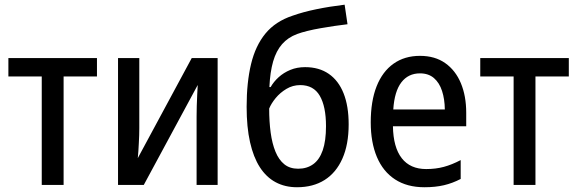

<svg xmlns="http://www.w3.org/2000/svg" viewBox="-20 -785 2451 815"><path d="M391.6 -460.4H250V0H157.2V-460.4H15.6V-538.6H391.6Z M571.3 -538.6V-241.2Q571.3 -227.5 570.8 -211.2Q570.3 -194.8 569.3 -177.7Q568.4 -160.6 567.4 -144Q566.4 -127.4 564.9 -113.8L793.9 -538.6H903.8V0H814.5V-291Q814.5 -311 815.2 -335.2Q815.9 -359.4 817.1 -382.8Q818.4 -406.2 819.3 -424.3L590.3 0H481V-538.6Z M1026.9 -331.5Q1026.9 -435.1 1045.7 -513.2Q1064.5 -591.3 1106.9 -642.8Q1149.4 -694.3 1221.7 -718.3Q1267.1 -734.4 1322.8 -745.8Q1378.4 -757.3 1442.9 -765.1L1455.1 -682.1Q1429.2 -679.2 1399.9 -674.8Q1370.6 -670.4 1341.1 -665.3Q1311.5 -660.2 1285.6 -653.8Q1259.8 -647.5 1241.2 -640.6Q1202.1 -626 1177.2 -597.4Q1152.3 -568.8 1139.4 -524.2Q1126.5 -479.5 1123.5 -415.5H1128.9Q1141.6 -438 1162.8 -457.3Q1184.1 -476.6 1212.4 -488.3Q1240.7 -500 1274.9 -500Q1334.5 -500 1375.7 -471.4Q1417 -442.9 1438.5 -388.7Q1460 -334.5 1460 -257.3Q1460 -171.4 1433.3 -111.6Q1406.7 -51.8 1357.9 -21Q1309.1 9.8 1240.7 9.8Q1189.9 9.8 1150.1 -11.5Q1110.4 -32.7 1083 -75.2Q1055.7 -117.7 1041.3 -181.6Q1026.9 -245.6 1026.9 -331.5ZM1245.6 -68.8Q1282.7 -68.8 1309.3 -87.9Q1335.9 -106.9 1349.9 -147Q1363.8 -187 1363.8 -249.5Q1363.8 -333 1337.4 -378.4Q1311 -423.8 1254.4 -423.8Q1222.7 -423.8 1195.8 -407.7Q1168.9 -391.6 1150.1 -368.7Q1131.3 -345.7 1122.6 -324.2Q1122.6 -269 1128.9 -222.2Q1135.3 -175.3 1149.4 -140.9Q1163.6 -106.4 1187 -87.6Q1210.4 -68.8 1245.6 -68.8Z M1762.7 -547.9Q1826.2 -547.9 1869.9 -517.1Q1913.6 -486.3 1936.3 -431.9Q1959 -377.4 1959 -306.2V-249H1647.9Q1649.4 -159.7 1685.3 -113.5Q1721.2 -67.4 1789.1 -67.4Q1829.6 -67.4 1864 -76.7Q1898.4 -85.9 1935.5 -105.5V-25.4Q1900.9 -7.3 1864.5 1.2Q1828.1 9.8 1781.7 9.8Q1708 9.8 1657 -23.4Q1606 -56.6 1579.8 -118.7Q1553.7 -180.7 1553.7 -265.6Q1553.7 -355.5 1578.6 -418.5Q1603.5 -481.4 1650.4 -514.6Q1697.3 -547.9 1762.7 -547.9ZM1762.7 -473.6Q1712.9 -473.6 1683.6 -435.3Q1654.3 -397 1649.4 -320.3H1868.2Q1867.7 -364.3 1856.4 -398.9Q1845.2 -433.6 1822 -453.6Q1798.8 -473.6 1762.7 -473.6Z M2394.5 -460.4H2252.9V0H2160.2V-460.4H2018.6V-538.6H2394.5Z"/></svg>

Font: Open Sans SemiCondensed Medium
Style: Regular
Weight: 500
Width: 4
Designer: Monotype Design Team
Foundry: Monotype Imaging Inc.
Version: Version 3.000